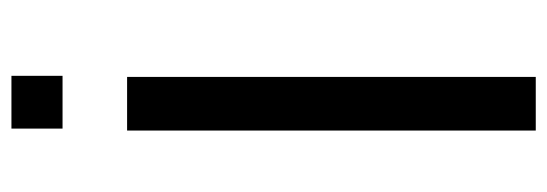

<svg xmlns="http://www.w3.org/2000/svg" viewBox="-329 -623 952 334"><g transform="rotate(-90 147.0 -456.0)"><path d="M182.1 -823.2V-912.1H90.3V-823.2ZM180.2 0V-710.9H86.9V0Z"/></g></svg>

Font: Ride
Style: Regular
Weight: 400
Version: Version 3.000